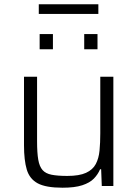

<svg xmlns="http://www.w3.org/2000/svg" viewBox="-20 -868 641 896"><path d="M272 8Q194 8 156 -12.5Q118 -33 105 -76.5Q92 -120 92 -190V-510H153V-209Q153 -155 158.5 -123Q164 -91 178.5 -74.5Q193 -58 221 -52.5Q249 -47 294 -47Q350 -47 381.5 -61.5Q413 -76 427 -102.5Q441 -129 444.5 -165.5Q448 -202 448 -246V-510H509V0H455L452 -78H447Q437 -54 418 -34.5Q399 -15 364 -3.5Q329 8 272 8ZM165 -638V-709H227V-638ZM373 -638V-709H435V-638ZM161 -803V-848H439V-803Z"/></svg>

Font: Saira Light
Style: Regular
Weight: 300
Designer: Hector Gatti with collaboration of the Omnibus-Type team
Foundry: Omnibus-Type
Version: Version 1.100; ttfautohint (v1.8.3)